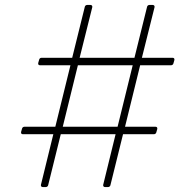

<svg xmlns="http://www.w3.org/2000/svg" viewBox="-20 -754 788 774"><path d="M165 0C169 0 173 -3 174 -7L225 -213H446L396 -9C395 -4 398 0 403 0H416C420 0 424 -3 425 -7L476 -213H601C605 -213 609 -216 610 -220L614 -234C615 -240 612 -243 607 -243H484L545 -491H670C674 -491 678 -494 679 -498L683 -512C684 -518 681 -521 676 -521H552L603 -725C604 -730 601 -734 596 -734H582C578 -734 574 -731 573 -727L522 -521H301L352 -725C353 -730 350 -734 345 -734H331C327 -734 323 -731 322 -727L271 -521H147C143 -521 139 -518 138 -514L134 -500C133 -494 136 -491 141 -491H264L203 -243H78C74 -243 70 -240 69 -236L65 -222C64 -216 67 -213 72 -213H195L145 -9C144 -4 147 0 152 0ZM233 -243 294 -491H515L454 -243Z"/></svg>

Font: LINE Seed Sans TH Thin
Style: Regular
Weight: 250
Designer: Dalton Maag Ltd | Thai characters by Cadson Demak Co.,Ltd.
Foundry: Dalton Maag Ltd
Version: Version 1.003